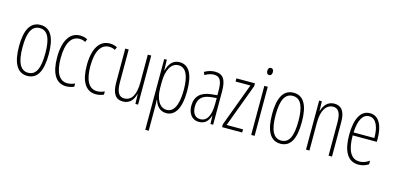

<svg xmlns="http://www.w3.org/2000/svg" viewBox="-82 -1246 4109 1999"><g transform="rotate(15 1973.0 -246.5)"><path d="M366 -265C366 -437 319 -539 206 -539C97 -539 45 -444 45 -267C45 -84 100 10 207 10C314 10 366 -82 366 -265ZM83 -267C83 -421 119 -505 206 -505C296 -505 329 -416 329 -266C329 -101 291 -24 207 -24C122 -24 83 -108 83 -267Z M626 10C653 10 686 3 710 -8V-43C683 -31 656 -24 630 -24C536 -24 496 -117 496 -259C496 -422 548 -504 635 -504C658 -504 679 -499 699 -488L712 -520C689 -532 663 -539 633 -539C523 -539 458 -440 458 -258C458 -91 512 10 626 10Z M946 10C973 10 1006 3 1030 -8V-43C1003 -31 976 -24 950 -24C856 -24 816 -117 816 -259C816 -422 868 -504 955 -504C978 -504 999 -499 1019 -488L1032 -520C1009 -532 983 -539 953 -539C843 -539 778 -440 778 -258C778 -91 832 10 946 10Z M1400 -529H1363V-233C1363 -90 1318 -25 1242 -25C1187 -25 1157 -70 1157 -174V-529H1120V-165C1120 -49 1156 10 1237 10C1316 10 1350 -47 1365 -104H1368L1371 0H1400Z M1705 -539C1628 -539 1593 -482 1574 -416H1571L1568 -529H1540V234H1577V-29C1577 -59 1576 -85 1575 -100H1578C1593 -46 1630 10 1704 10C1797 10 1857 -78 1857 -270C1857 -451 1804 -539 1705 -539ZM1701 -505C1783 -505 1820 -421 1820 -270C1820 -89 1767 -24 1700 -24C1627 -24 1577 -103 1577 -228V-291C1577 -416 1622 -505 1701 -505Z M2085 -539C2048 -539 2007 -527 1973 -506L1987 -476C2024 -498 2057 -506 2083 -506C2146 -506 2172 -468 2172 -356V-308L2111 -302C2001 -291 1938 -238 1938 -133C1938 -59 1974 10 2057 10C2129 10 2160 -38 2175 -89H2177L2180 0H2209V-359C2209 -487 2173 -539 2085 -539ZM2113 -272 2173 -278V-218C2173 -100 2141 -21 2063 -21C2009 -21 1976 -61 1976 -134C1976 -218 2020 -262 2113 -272Z M2522 0V-34H2345L2518 -499V-529H2318V-495H2478L2305 -30V0Z M2638 -727C2616 -727 2608 -709 2608 -688C2608 -667 2618 -650 2637 -650C2656 -650 2668 -665 2668 -689C2668 -709 2660 -727 2638 -727ZM2656 -529H2619V0H2656Z M3094 -265C3094 -437 3047 -539 2934 -539C2825 -539 2773 -444 2773 -267C2773 -84 2828 10 2935 10C3042 10 3094 -82 3094 -265ZM2811 -267C2811 -421 2847 -505 2934 -505C3024 -505 3057 -416 3057 -266C3057 -101 3019 -24 2935 -24C2850 -24 2811 -108 2811 -267Z M3373 -539C3298 -539 3260 -483 3244 -425H3242L3239 -529H3210V0H3247V-305C3247 -439 3300 -505 3369 -505C3422 -505 3453 -463 3453 -362V0H3490V-373C3490 -488 3448 -539 3373 -539Z M3757 -539C3654 -539 3604 -433 3604 -264C3604 -97 3656 10 3776 10C3818 10 3854 -3 3884 -22V-61C3848 -36 3814 -24 3778 -24C3686 -24 3641 -109 3641 -269H3901V-303C3901 -425 3863 -539 3757 -539ZM3757 -506C3835 -506 3867 -412 3866 -301H3642C3648 -439 3690 -506 3757 -506Z"/></g></svg>

Font: Noto Sans Thai Looped ExtraCondensed ExtraLight
Style: Regular
Weight: 200
Width: 2
Designer: Sasikarn Vongin, Ben Mitchell
Foundry: The Fontpad Ltd
Version: Version 1.001